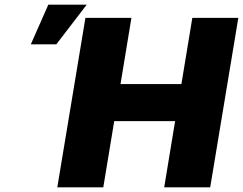

<svg xmlns="http://www.w3.org/2000/svg" viewBox="-20 -804 1043 824"><path d="M225.9 0 346.6 -727.3H544L497.2 -443.2H758.5L805.4 -727.3H1002.8L882.1 0H684.7L731.5 -284.1H470.2L423.3 0ZM187.5 -784.1H352.3L221.6 -613.6H112.2Z"/></svg>

Font: Inter P Black
Style: Italic
Weight: 900
Italic angle: -9.40001°
Designer: Rasmus Andersson
Foundry: rsms
Version: Version 3.018;git-588b23468